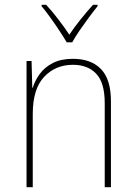

<svg xmlns="http://www.w3.org/2000/svg" viewBox="-20 -783 570 803"><path d="M91 0V-528H112L115 -416H117Q126 -446 146.5 -474Q167 -502 201 -519.5Q235 -537 285 -537Q361 -537 402.5 -494Q444 -451 444 -359V0H418V-352Q418 -437 382.5 -474.5Q347 -512 285 -512Q212 -512 164.5 -461.5Q117 -411 117 -306V0ZM259 -606Q246 -628 227.5 -656Q209 -684 189.5 -711Q170 -738 154 -757V-763H173Q198 -736 224 -702Q250 -668 270 -638Q290 -668 316 -700.5Q342 -733 369 -763H388V-757Q371 -736 351 -709Q331 -682 312.5 -655Q294 -628 282 -606Z"/></svg>

Font: Noto Sans Mono Condensed Thin
Style: Regular
Weight: 100
Width: 3
Designer: Monotype Design Team
Foundry: Monotype Imaging Inc.
Version: Version 2.014; ttfautohint (v1.8.4.7-5d5b)